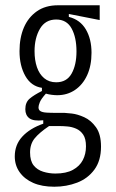

<svg xmlns="http://www.w3.org/2000/svg" viewBox="-20 -548 438 728"><path d="M186 160Q139 160 106 145.5Q73 131 54.5 105Q36 79 36 45Q36 1 64.5 -30Q93 -61 144 -79V-92Q107 -88 91.5 -99.5Q76 -111 76 -134Q76 -160 92.5 -174Q109 -188 139 -203V-215Q98 -221 76 -260Q54 -299 54 -354Q54 -405 70.5 -443.5Q87 -482 119.5 -505Q152 -528 200 -528H358V-472L241 -495V-484Q284 -473 305.5 -436.5Q327 -400 327 -348Q327 -299 310.5 -263Q294 -227 264.5 -207Q235 -187 197 -187Q188 -187 176 -188.5Q164 -190 154 -193Q136 -173 131 -160.5Q126 -148 126 -141Q126 -131 133.5 -126.5Q141 -122 156.5 -121Q172 -120 196 -120H225Q231 -120 252.5 -117.5Q274 -115 299.5 -103.5Q325 -92 344 -65.5Q363 -39 363 8Q363 61 338 95Q313 129 272.5 144.5Q232 160 186 160ZM190 110Q231 110 256.5 96Q282 82 294 59Q306 36 306 7Q306 -22 295.5 -37.5Q285 -53 269 -60Q253 -67 236 -68.5Q219 -70 206 -70H166Q129 -45 111.5 -23.5Q94 -2 94 30Q94 62 107.5 79Q121 96 143.5 103Q166 110 190 110ZM193 -236Q233 -236 251.5 -269Q270 -302 270 -353Q270 -406 251.5 -440Q233 -474 193 -474Q152 -474 131.5 -439Q111 -404 111 -354Q111 -320 120 -293.5Q129 -267 147.5 -251.5Q166 -236 193 -236Z"/></svg>

Font: Bricolage Grotesque Condensed ExtraLight
Style: Regular
Weight: 250
Width: 3
Designer: Mathieu Triay
Foundry: Atelier Triay
Version: Version 1.000;gftools[0.9.30]